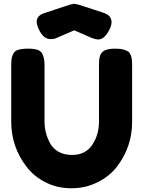

<svg xmlns="http://www.w3.org/2000/svg" viewBox="-20 -994 766 1026"><path d="M509 -651V-345Q509 -274 473 -220Q437 -166 364 -166Q324 -166 293 -183Q263 -200 248 -228Q218 -283 218 -344V-644Q218 -684 206 -707Q198 -722 180 -728Q160 -734 129 -734Q98 -734 78 -728Q58 -722 51 -707Q44 -692 42 -681Q40 -665 40 -645V-344Q40 -210 121 -104Q160 -52 223 -20Q285 12 362 12Q437 12 501 -20Q564 -51 604 -102Q686 -209 686 -342V-644Q686 -680 680 -696Q675 -710 667 -717Q658 -724 641 -729Q623 -734 596 -734Q568 -734 548 -728Q529 -722 519 -706Q509 -690 509 -651ZM353 -969 214 -923Q176 -909 176 -878Q176 -862 188 -836Q212 -785 250 -785Q271 -785 284 -792L377 -832L473 -790Q494 -783 505 -783Q538 -783 565 -836Q576 -858 576 -876Q576 -911 535 -925Q524 -929 479 -943.5Q434 -958 400 -969L377 -974Z"/></svg>

Font: FredokaOneMacrons
Style: Regular
Weight: 500
Designer: ""
Foundry: ""
Version: ""